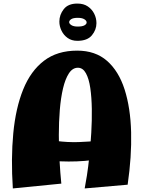

<svg xmlns="http://www.w3.org/2000/svg" viewBox="-20 -1050 803 1077"><path d="M455 7Q460 -17 467.5 -65Q475 -113 481.5 -175.5Q488 -238 492 -306Q496 -374 495 -439Q494 -504 486.5 -556Q479 -608 462 -639Q445 -670 417 -670Q387 -670 366.5 -638.5Q346 -607 333.5 -554Q321 -501 315.5 -433.5Q310 -366 310 -293Q310 -220 314 -149.5Q318 -79 324 -20L52 7Q41 -161 54.5 -302.5Q68 -444 110 -548Q152 -652 226.5 -709Q301 -766 413 -766Q515 -766 580.5 -708.5Q646 -651 679 -548Q712 -445 715.5 -308.5Q719 -172 696 -14ZM129 -162 169 -293Q231 -268 295 -259.5Q359 -251 420.5 -253Q482 -255 537 -261.5Q592 -268 637 -274L647 -193Q584 -163 498.5 -152Q413 -141 318 -145Q223 -149 129 -162ZM414 -821Q382 -821 359.5 -837Q337 -853 325 -878Q313 -903 313 -929Q313 -967 337.5 -998.5Q362 -1030 414 -1030Q449 -1030 472.5 -1014Q496 -998 508.5 -973Q521 -948 521 -920Q521 -883 495.5 -852Q470 -821 414 -821ZM415.9 -901Q442 -901 454 -908Q466 -914.9 466 -924.1Q466 -934 453.1 -942Q440.3 -950 416 -950Q391 -950 379.5 -942.5Q368 -935 368 -925.8Q368 -917 380.3 -909Q392.7 -901 415.9 -901Z"/></svg>

Font: Marhey Light
Style: Regular
Weight: 300
Designer: Nur Syamsi & Bustanul Arifin
Foundry: Namelatype
Version: Version 1.000